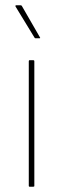

<svg xmlns="http://www.w3.org/2000/svg" viewBox="-20 -707 237 727"><path d="M92 0Q89 0 89 -3V-475Q89 -479 92 -479H106Q110 -479 110 -475V-3Q110 0 106 0ZM115 -562Q112 -562 111 -564L39 -682Q38 -684 38.5 -685.5Q39 -687 41 -687H58Q62 -687 63 -684L131 -566Q134 -562 129 -562Z"/></svg>

Font: Sofia Sans Semi Condensed Thin
Style: Regular
Weight: 250
Version: Version 4.100